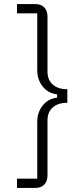

<svg xmlns="http://www.w3.org/2000/svg" viewBox="-20 -780 372 938"><path d="M63 -760H153Q181 -760 196.5 -743.5Q212 -727 212 -700V-431Q212 -389 238 -366.5Q264 -344 309 -344V-278Q264 -278 238 -255.5Q212 -233 212 -191V78Q212 105 196.5 121.5Q181 138 153 138H63V93H162V-185Q162 -232 189 -265Q216 -298 259 -303V-319Q216 -324 189 -357Q162 -390 162 -437V-715H63Z"/></svg>

Font: IBM Plex Sans Light
Style: Regular
Weight: 300
Designer: Mike Abbink, Paul van der Laan, Pieter van Rosmalen
Foundry: Bold Monday
Version: Version 3.0